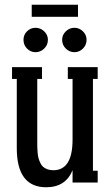

<svg xmlns="http://www.w3.org/2000/svg" viewBox="-20 -770 466 810"><path d="M113.8 -750H309.1V-699.2H113.8ZM79.1 -602.1Q79.1 -623.5 94.2 -638.2Q109.4 -652.8 129.9 -652.8Q150.4 -652.8 166.3 -637.9Q182.1 -623 182.1 -602.1Q182.1 -580.1 166.3 -564.9Q150.4 -549.8 129.9 -549.8Q109.4 -549.8 94.2 -564.9Q79.1 -580.1 79.1 -602.1ZM242.2 -602.1Q242.2 -623 257.8 -637.9Q273.4 -652.8 293.9 -652.8Q314.5 -652.8 329.8 -637.9Q345.2 -623 345.2 -602.1Q345.2 -580.1 329.8 -564.9Q314.5 -549.8 293.9 -549.8Q273.4 -549.8 257.8 -564.9Q242.2 -580.1 242.2 -602.1ZM392.1 -486.8V-437H372.1V-49.8H392.1V0H286.1V-51.8Q256.8 20 174.8 20Q50.8 20 50.8 -145V-437H30.8V-486.8H157.2V-437H137.2V-166Q137.2 -152.8 137.5 -145.3Q137.7 -137.7 138.9 -124Q140.1 -110.4 142.6 -102.1Q145 -93.8 149.9 -83Q154.8 -72.3 161.9 -66.2Q168.9 -60.1 179.9 -55.9Q190.9 -51.8 205.1 -51.8Q286.1 -51.8 286.1 -181.2V-437H266.1V-486.8Z"/></svg>

Font: Margherita Semibold
Style: Regular
Weight: 600
Designer: James Puckett
Foundry: Dunwich Type Founders
Version: Version 1.008;hotconv 1.0.109;makeotfexe 2.5.65596